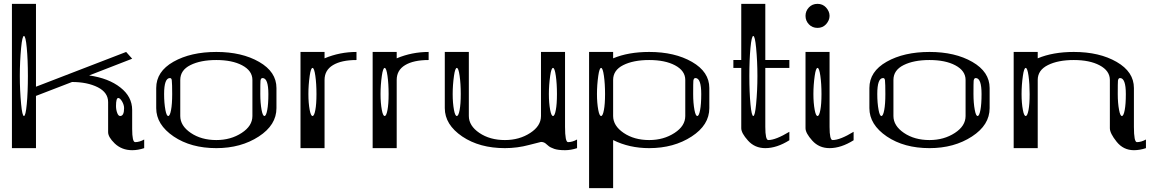

<svg xmlns="http://www.w3.org/2000/svg" viewBox="-20 -770 5997 998"><path d="M583 -218.8Q583 -199.2 589.8 -181.6Q595.7 -167 604.5 -167Q625 -167 625 -208Q625 -224.6 614.3 -243.2Q603.5 -260.7 594.7 -260.7Q583 -260.7 583 -218.8ZM89.8 -521.5Q83 -449.2 83 -375Q83 -300.8 89.8 -228.5Q95.7 -167 104.5 -167Q113.3 -167 119.1 -228.5Q125 -290 125 -375Q125 -460 119.1 -521.5Q113.3 -583 104.5 -583Q95.7 -583 89.8 -521.5ZM167 -750V-319.3L635.7 -500L667 -464.8L443.4 -377.9Q544.9 -363.3 605.5 -315.4Q667 -267.6 667 -198.2V-99.6Q667 -31.2 682.6 -31.2Q705.1 -31.2 729.5 -44.9V0Q697.3 10.7 667 10.7Q613.3 10.7 576.2 -24.4Q542 -57.6 542 -83V-239.3Q542 -289.1 488.3 -316.4Q433.6 -343.8 354.5 -343.8L167 -271.5V0H42V-750Z M1375 -281.2Q1375 -364.3 1344.7 -364.3Q1335.9 -364.3 1334 -350.6Q1333 -341.8 1333 -281.2Q1333 -234.4 1339.8 -198.2Q1345.7 -167 1354.5 -167Q1363.3 -167 1369.1 -198.2Q1375 -228.5 1375 -281.2ZM873 -351.6Q872.1 -364.3 863.3 -364.3Q833 -364.3 833 -281.2Q833 -234.4 839.8 -198.2Q845.7 -167 854.5 -167Q863.3 -167 869.1 -198.2Q875 -228.5 875 -281.2Q875 -334 873 -351.6ZM1292 -167V-354.5Q1292 -402.3 1238.3 -430.7Q1186.5 -458 1104.5 -458Q1022.5 -458 969.7 -431.6Q917 -405.3 917 -354.5V-167Q917 -116.2 971.7 -79.1Q1026.4 -42 1104.5 -42Q1179.7 -42 1236.3 -79.1Q1292 -115.2 1292 -167ZM1417 -208Q1417 -120.1 1325.2 -60.5Q1232.4 0 1104.5 0Q972.7 0 882.8 -60.5Q792 -122.1 792 -208V-312.5Q792 -398.4 881.8 -449.2Q971.7 -500 1104.5 -500Q1237.3 -500 1327.1 -448.2Q1417 -396.5 1417 -312.5Z M1625 -281.2Q1625 -335 1619.1 -376Q1613.3 -417 1604.5 -417Q1595.7 -417 1589.8 -376Q1583 -328.1 1583 -281.2Q1583 -234.4 1589.8 -198.2Q1595.7 -167 1604.5 -167Q1613.3 -167 1619.1 -198.2Q1625 -228.5 1625 -281.2ZM1833 -500V-458Q1754.9 -458 1710.9 -431.6Q1667 -405.3 1667 -354.5V-79.1V0H1542V-500H1667V-466.8Q1746.1 -500 1833 -500Z M2000 -281.2Q2000 -335 1994.1 -376Q1988.3 -417 1979.5 -417Q1970.7 -417 1964.8 -376Q1958 -328.1 1958 -281.2Q1958 -234.4 1964.8 -198.2Q1970.7 -167 1979.5 -167Q1988.3 -167 1994.1 -198.2Q2000 -228.5 2000 -281.2ZM2208 -500V-458Q2129.9 -458 2085.9 -431.6Q2042 -405.3 2042 -354.5V-79.1V0H1917V-500H2042V-466.8Q2121.1 -500 2208 -500Z M2875 -281.2Q2875 -335 2869.1 -376Q2863.3 -417 2854.5 -417Q2845.7 -417 2839.8 -376Q2833 -328.1 2833 -281.2Q2833 -234.4 2839.8 -198.2Q2845.7 -167 2854.5 -167Q2863.3 -167 2869.1 -198.2Q2875 -228.5 2875 -281.2ZM2375 -281.2Q2375 -335 2369.1 -376Q2363.3 -417 2354.5 -417Q2345.7 -417 2339.8 -376Q2333 -328.1 2333 -281.2Q2333 -234.4 2339.8 -198.2Q2345.7 -167 2354.5 -167Q2363.3 -167 2369.1 -198.2Q2375 -228.5 2375 -281.2ZM2917 -500V-110.4Q2917 -31.2 2932.6 -31.2Q2955.1 -31.2 2979.5 -44.9V0Q2947.3 10.7 2917 10.7Q2881.8 10.7 2861.3 3.9Q2839.8 -3.9 2832 -10.7Q2824.2 -17.6 2814.5 -25.4Q2804.7 -32.2 2792 -32.2Q2789.1 -32.2 2730.5 -16.6Q2668.9 0 2604.5 0Q2472.7 0 2382.8 -60.5Q2292 -122.1 2292 -208V-500H2417V-167Q2417 -116.2 2471.7 -79.1Q2526.4 -42 2604.5 -42Q2679.7 -42 2736.3 -79.1Q2792 -115.2 2792 -167V-500Z M3125 -281.2Q3125 -335 3119.1 -376Q3113.3 -417 3104.5 -417Q3095.7 -417 3089.8 -376Q3083 -328.1 3083 -281.2Q3083 -234.4 3089.8 -198.2Q3095.7 -167 3104.5 -167Q3113.3 -167 3119.1 -198.2Q3125 -228.5 3125 -281.2ZM3625 -281.2Q3625 -364.3 3594.7 -364.3Q3585.9 -364.3 3584 -350.6Q3583 -341.8 3583 -281.2Q3583 -234.4 3589.8 -198.2Q3595.7 -167 3604.5 -167Q3613.3 -167 3619.1 -198.2Q3625 -228.5 3625 -281.2ZM3167 -500V-466.8Q3246.1 -500 3354.5 -500Q3487.3 -500 3577.1 -448.2Q3667 -396.5 3667 -312.5V-208Q3667 -120.1 3575.2 -60.5Q3482.4 0 3354.5 0Q3251 0 3167 -42V208H3042V-500ZM3542 -167V-354.5Q3542 -402.3 3488.3 -430.7Q3436.5 -458 3354.5 -458Q3272.5 -458 3219.7 -431.6Q3167 -405.3 3167 -354.5V-167Q3167 -116.2 3221.7 -79.1Q3276.4 -42 3354.5 -42Q3429.7 -42 3486.3 -79.1Q3542 -115.2 3542 -167Z M3910.2 -521.5Q3904.3 -583 3895.5 -583Q3886.7 -583 3880.9 -521.5Q3875 -460 3875 -375Q3875 -290 3880.9 -228.5Q3886.7 -167 3895.5 -167Q3904.3 -167 3910.2 -228.5Q3917 -300.8 3917 -375Q3917 -449.2 3910.2 -521.5ZM3958 -750V-458H4083V-417H3958V-110.4Q3958 -42 3973.6 -42Q4011.7 -42 4083 -85V-41Q4017.6 0 3958 0Q3903.3 0 3868.2 -39.1Q3833 -78.1 3833 -103.5V-417H3792V-458H3833V-750Z M4273.4 -643.6Q4255.9 -625 4229.5 -625Q4202.1 -625 4184.6 -643.6Q4167 -662.1 4167 -687.5Q4167 -712.9 4184.6 -731.4Q4202.1 -750 4229.5 -750Q4255.9 -750 4273.4 -731.4Q4292 -710.9 4292 -687.5Q4292 -664.1 4273.4 -643.6ZM4250 -281.2Q4250 -335 4244.1 -376Q4238.3 -417 4229.5 -417Q4220.7 -417 4214.8 -376Q4208 -328.1 4208 -281.2Q4208 -234.4 4214.8 -198.2Q4220.7 -167 4229.5 -167Q4238.3 -167 4244.1 -198.2Q4250 -228.5 4250 -281.2ZM4292 -500V-110.4Q4292 -42 4307.6 -42Q4346.7 -42 4417 -85V-41Q4351.6 0 4292 0Q4237.3 0 4202.1 -39.1Q4167 -78.1 4167 -103.5V-500Z M5082 -281.2Q5082 -364.3 5051.8 -364.3Q5043 -364.3 5041 -350.6Q5040 -341.8 5040 -281.2Q5040 -234.4 5046.9 -198.2Q5052.7 -167 5061.5 -167Q5070.3 -167 5076.2 -198.2Q5082 -228.5 5082 -281.2ZM4580.1 -351.6Q4579.1 -364.3 4570.3 -364.3Q4540 -364.3 4540 -281.2Q4540 -234.4 4546.9 -198.2Q4552.7 -167 4561.5 -167Q4570.3 -167 4576.2 -198.2Q4582 -228.5 4582 -281.2Q4582 -334 4580.1 -351.6ZM4999 -167V-354.5Q4999 -402.3 4945.3 -430.7Q4893.6 -458 4811.5 -458Q4729.5 -458 4676.8 -431.6Q4624 -405.3 4624 -354.5V-167Q4624 -116.2 4678.7 -79.1Q4733.4 -42 4811.5 -42Q4886.7 -42 4943.4 -79.1Q4999 -115.2 4999 -167ZM5124 -208Q5124 -120.1 5032.2 -60.5Q4939.5 0 4811.5 0Q4679.7 0 4589.8 -60.5Q4499 -122.1 4499 -208V-312.5Q4499 -398.4 4588.9 -449.2Q4678.7 -500 4811.5 -500Q4944.3 -500 5034.2 -448.2Q5124 -396.5 5124 -312.5Z M5332 -281.2Q5332 -335 5326.2 -376Q5320.3 -417 5311.5 -417Q5302.7 -417 5296.9 -376Q5290 -328.1 5290 -281.2Q5290 -234.4 5296.9 -198.2Q5302.7 -167 5311.5 -167Q5320.3 -167 5326.2 -198.2Q5332 -228.5 5332 -281.2ZM5832 -281.2Q5832 -364.3 5801.8 -364.3Q5793 -364.3 5791 -350.6Q5790 -341.8 5790 -281.2Q5790 -234.4 5796.9 -198.2Q5802.7 -167 5811.5 -167Q5820.3 -167 5826.2 -198.2Q5832 -228.5 5832 -281.2ZM5374 -500V-466.8Q5453.1 -500 5561.5 -500Q5694.3 -500 5784.2 -448.2Q5874 -396.5 5874 -312.5V-110.4Q5874 -31.2 5889.6 -31.2Q5912.1 -31.2 5936.5 -44.9V0Q5904.3 10.7 5874 10.7Q5819.3 10.7 5784.2 -33.2Q5749 -77.1 5749 -103.5V-354.5Q5749 -402.3 5695.3 -430.7Q5643.6 -458 5561.5 -458Q5479.5 -458 5426.8 -431.6Q5374 -405.3 5374 -354.5V-79.1V0H5249V-500Z"/></svg>

Font: okolaksMetalik
Style: bold
Weight: 700
Width: 7
Version: Version 0.6